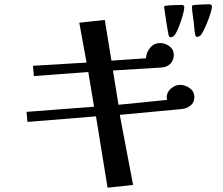

<svg xmlns="http://www.w3.org/2000/svg" viewBox="-20 -835 1040 896"><path d="M887 -382Q887 -356 868.5 -342Q850 -328 827 -326L539 -299L601 28L482 41L428 -292L108 -266L104 -313L419 -337L392 -499L138 -480L134 -528L384 -543L350 -729L469 -742L500 -552L661 -563Q663 -591 681 -612.5Q699 -634 728 -634Q751 -634 771 -619Q791 -604 791 -579Q791 -554 775.5 -538Q760 -522 735 -520L507 -506L533 -346L760 -369Q759 -372 758.5 -375Q758 -378 758 -381Q758 -405 778 -422Q798 -439 820 -439Q844 -439 865.5 -423.5Q887 -408 887 -382ZM840 -801Q840 -792 835 -772Q830 -752 822 -729.5Q814 -707 805.5 -689Q797 -671 790 -666Q783 -661 777 -661Q772 -661 770.5 -663.5Q769 -666 767 -670Q766 -674 762.5 -693.5Q759 -713 755.5 -737Q752 -761 749 -780Q746 -799 746 -802Q746 -807 752 -808Q765 -810 789.5 -811Q814 -812 828 -812Q840 -812 840 -801ZM969 -804Q969 -795 963 -775Q957 -755 948 -732.5Q939 -710 929.5 -691.5Q920 -673 914 -668Q907 -663 900 -663Q893 -663 891 -672Q888 -686 887 -702.5Q886 -719 884 -733Q882 -750 879 -768.5Q876 -787 876 -805Q876 -810 882 -811Q896 -813 919.5 -814Q943 -815 957 -815Q969 -815 969 -804Z"/></svg>

Font: Kaisei Opti
Style: Bold
Weight: 700
Designer: Font-Kai, 金井和夫
Foundry: KAZUO KANAI
Version: Version 5.003